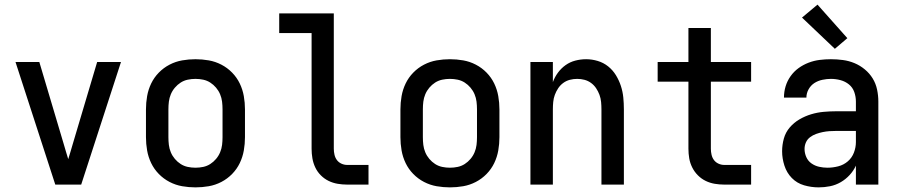

<svg xmlns="http://www.w3.org/2000/svg" viewBox="-20 -798 3890 830"><path d="M219 0 47 -530H150L255 -177Q260 -160 265 -143Q270 -126 275 -110Q280 -126 285 -143Q290 -160 295 -177L400 -530H503L331 0Z M825 12Q796 12 767.5 7Q739 2 713 -11.5Q687 -25 666.5 -46Q646 -67 633.5 -93Q621 -119 616 -147.5Q611 -176 611 -205V-325Q611 -354 616 -382.5Q621 -411 633.5 -437Q646 -463 666.5 -484Q687 -505 713 -518.5Q739 -532 767.5 -537Q796 -542 825 -542Q854 -542 882.5 -537Q911 -532 937 -518.5Q963 -505 983.5 -484Q1004 -463 1016.5 -437Q1029 -411 1034 -382.5Q1039 -354 1039 -325V-205Q1039 -176 1034 -147.5Q1029 -119 1016.5 -93Q1004 -67 983.5 -46Q963 -25 937 -11.5Q911 2 882.5 7Q854 12 825 12ZM825 -73Q842 -73 858.5 -76.5Q875 -80 889 -89Q903 -98 914 -111Q925 -124 931.5 -139.5Q938 -155 940 -171.5Q942 -188 942 -205V-325Q942 -342 940 -358.5Q938 -375 931.5 -390.5Q925 -406 914 -419Q903 -432 889 -441Q875 -450 858.5 -453.5Q842 -457 825 -457Q808 -457 791.5 -453.5Q775 -450 761 -441Q747 -432 736 -419Q725 -406 718.5 -390.5Q712 -375 710 -358.5Q708 -342 708 -325V-205Q708 -188 710 -171.5Q712 -155 718.5 -139.5Q725 -124 736 -111Q747 -98 761 -89Q775 -80 791.5 -76.5Q808 -73 825 -73Z M1573 0H1481Q1460 0 1439.5 -3.5Q1419 -7 1400.5 -16Q1382 -25 1367 -40Q1352 -55 1343 -74Q1334 -93 1330.5 -113.5Q1327 -134 1327 -155V-655H1187V-740H1423V-155Q1423 -142 1426 -129Q1429 -116 1436.5 -106Q1444 -96 1456 -90.5Q1468 -85 1481 -85H1573Z M1925 12Q1896 12 1867.5 7Q1839 2 1813 -11.5Q1787 -25 1766.5 -46Q1746 -67 1733.5 -93Q1721 -119 1716 -147.5Q1711 -176 1711 -205V-325Q1711 -354 1716 -382.5Q1721 -411 1733.5 -437Q1746 -463 1766.5 -484Q1787 -505 1813 -518.5Q1839 -532 1867.5 -537Q1896 -542 1925 -542Q1954 -542 1982.5 -537Q2011 -532 2037 -518.5Q2063 -505 2083.5 -484Q2104 -463 2116.5 -437Q2129 -411 2134 -382.5Q2139 -354 2139 -325V-205Q2139 -176 2134 -147.5Q2129 -119 2116.5 -93Q2104 -67 2083.5 -46Q2063 -25 2037 -11.5Q2011 2 1982.5 7Q1954 12 1925 12ZM1925 -73Q1942 -73 1958.5 -76.5Q1975 -80 1989 -89Q2003 -98 2014 -111Q2025 -124 2031.5 -139.5Q2038 -155 2040 -171.5Q2042 -188 2042 -205V-325Q2042 -342 2040 -358.5Q2038 -375 2031.5 -390.5Q2025 -406 2014 -419Q2003 -432 1989 -441Q1975 -450 1958.5 -453.5Q1942 -457 1925 -457Q1908 -457 1891.5 -453.5Q1875 -450 1861 -441Q1847 -432 1836 -419Q1825 -406 1818.5 -390.5Q1812 -375 1810 -358.5Q1808 -342 1808 -325V-205Q1808 -188 1810 -171.5Q1812 -155 1818.5 -139.5Q1825 -124 1836 -111Q1847 -98 1861 -89Q1875 -80 1891.5 -76.5Q1908 -73 1925 -73Z M2273 0V-530H2370V-443Q2378 -465 2392 -484Q2406 -503 2425 -516.5Q2444 -530 2467 -536Q2490 -542 2514 -542Q2539 -542 2564 -534.5Q2589 -527 2609 -511Q2629 -495 2642.5 -473Q2656 -451 2664 -426.5Q2672 -402 2674.5 -376.5Q2677 -351 2677 -325V0H2580V-325Q2580 -341 2578.5 -357Q2577 -373 2571.5 -388Q2566 -403 2557 -416.5Q2548 -430 2535 -439.5Q2522 -449 2506.5 -453Q2491 -457 2475 -457Q2459 -457 2443.5 -453Q2428 -449 2415 -439.5Q2402 -430 2393 -416.5Q2384 -403 2378.5 -388Q2373 -373 2371.5 -357Q2370 -341 2370 -325V0Z M3227 0H3111Q3090 0 3069.5 -3.5Q3049 -7 3030.5 -16Q3012 -25 2997 -40Q2982 -55 2972.5 -74Q2963 -93 2959.5 -113.5Q2956 -134 2956 -155V-445H2823V-530H2956V-677H3053V-530H3227V-445H3053V-155Q3053 -142 3056 -129Q3059 -116 3066.5 -106Q3074 -96 3086 -90.5Q3098 -85 3111 -85H3227Z M3519 12Q3487 12 3456 3Q3425 -6 3403 -28.5Q3381 -51 3371 -82Q3361 -113 3361 -144Q3361 -172 3368.5 -199Q3376 -226 3394 -247Q3412 -268 3436 -282Q3460 -296 3486.5 -304Q3513 -312 3540.5 -314.5Q3568 -317 3595 -317H3680V-359Q3680 -380 3673 -400Q3666 -420 3650 -433Q3634 -446 3613.5 -451.5Q3593 -457 3572 -457Q3554 -457 3535 -453Q3516 -449 3500.5 -439Q3485 -429 3475.5 -412Q3466 -395 3466 -376H3369Q3369 -401 3376 -424.5Q3383 -448 3397.5 -468.5Q3412 -489 3432 -503.5Q3452 -518 3475.5 -527Q3499 -536 3523.5 -539Q3548 -542 3572 -542Q3598 -542 3624 -538.5Q3650 -535 3674 -525Q3698 -515 3718.5 -498Q3739 -481 3752.5 -459Q3766 -437 3771.5 -411Q3777 -385 3777 -359V0H3680V-82Q3670 -60 3653 -41.5Q3636 -23 3614.5 -10.5Q3593 2 3568.5 7Q3544 12 3519 12ZM3557 -73Q3580 -73 3603.5 -79Q3627 -85 3645 -100.5Q3663 -116 3671.5 -138.5Q3680 -161 3680 -184V-232H3595Q3580 -232 3565.5 -231Q3551 -230 3536.5 -227Q3522 -224 3508 -219Q3494 -214 3482 -205Q3470 -196 3464 -182.5Q3458 -169 3458 -154Q3458 -136 3465.5 -119Q3473 -102 3488 -91.5Q3503 -81 3521 -77Q3539 -73 3557 -73Z M3589 -587 3447 -722 3514 -778 3643 -633Z"/></svg>

Font: Lode Dark
Style: Bold
Weight: 700
Monospace: yes
Designer: Belleve Invis
Foundry: Belleve Invis
Version: Version 29.2.0; ttfautohint (v1.8.3)